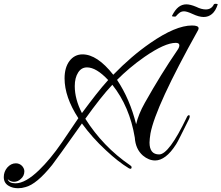

<svg xmlns="http://www.w3.org/2000/svg" viewBox="-317 -834 1173 1017"><path d="M-221 163Q-250 163 -270 151Q-297 136 -297 104Q-297 76 -279 54Q-259 31 -233 31Q-214 31 -200 45Q-188 59 -188 73Q-188 98 -207 114Q-223 129 -243 129Q-262 129 -276 115Q-270 137 -235 137Q-182 137 -109 66Q-82 40 -51.5 3.5Q-21 -33 12 -81Q34 -113 55 -144.5Q76 -176 98 -208Q25 -320 25 -419Q25 -476 51 -511Q78 -546 120 -546Q198 -546 283 -438Q379 -537 479 -606Q613 -699 700 -699Q735 -699 735 -684Q735 -680 732 -674Q507 -271 480 -127Q478 -113 476.5 -101Q475 -89 475 -79Q475 -16 526 -16Q578 -16 672 -212Q676 -222 683 -224H684Q688 -224 688 -217Q688 -211 683 -201Q655 -145 638.5 -112Q622 -79 616 -70Q588 -26 560 -5Q532 16 505 16Q471 16 440 -10Q401 -44 397 -105Q370 -269 278 -385Q246 -351 210.5 -306Q175 -261 135 -205Q181 -132 240.5 -70Q300 -8 373 42Q380 46 380 52Q380 60 374 60Q371 60 365 57Q337 40 307 16.5Q277 -7 244 -38Q207 -72 175.5 -107.5Q144 -143 117 -180Q49 -84 9.5 -29Q-30 26 -41 40Q-123 142 -182 157Q-201 163 -221 163ZM404 -176Q410 -202 421.5 -230.5Q433 -259 450 -289Q536 -442 623 -569Q633 -583 633 -594Q633 -607 614 -607Q556 -607 449 -533Q406 -503 370 -472.5Q334 -442 303 -411Q371 -309 404 -176ZM117 -235Q156 -288 190.5 -332Q225 -376 256 -410Q193 -477 144 -477Q114 -477 97 -450Q79 -422 79 -378Q79 -309 117 -235ZM762 -744Q737 -744 703 -760Q673 -774 658 -774Q645 -774 635.5 -767.5Q626 -761 615 -748Q615 -746 606 -746Q602 -746 597.5 -747Q593 -748 594 -750Q610 -782 628.5 -796.5Q647 -811 670 -811Q691 -811 722 -798Q750 -784 773 -784Q803 -784 816 -811Q818 -814 826 -814Q829 -814 833 -813Q837 -812 836 -810Q825 -776 806 -760Q787 -744 762 -744Z"/></svg>

Font: Carattere
Style: Regular
Weight: 400
Designer: Robert E. Leuschke
Foundry: Robert E. Leuschke
Version: Version 1.010; ttfautohint (v1.8.3)